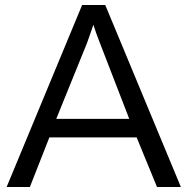

<svg xmlns="http://www.w3.org/2000/svg" viewBox="-20 -748 752 768"><path d="M6.5 0 308.5 -728H401L703.5 0H608L526.5 -198.5H177.5L99.5 0ZM205 -272.5H497L380 -575Q373.5 -591 366.2 -611.5Q359 -632 353.5 -649Q348 -632 340.5 -611.2Q333 -590.5 327.5 -574.5Z"/></svg>

Font: Mooli
Style: Regular
Weight: 400
Designer: Vernon Adams
Foundry: Vernon Adams
Version: Version 1.000; ttfautohint (v1.8.4.7-5d5b);gftools[0.9.33]